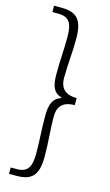

<svg xmlns="http://www.w3.org/2000/svg" viewBox="-142 -893 600 1050"><g transform="rotate(15 157.5 -368.0)"><path d="M26 108H66C150 108 190 78 190 -34C190 -117 181 -182 181 -258C181 -304 199 -348 276 -348V-388C199 -388 181 -432 181 -475C181 -554 190 -620 190 -701C190 -814 150 -844 66 -844H26V-808H59C124 -808 141 -773 141 -696C141 -625 135 -566 135 -486C135 -418 149 -383 194 -370V-366C149 -351 135 -314 135 -249C135 -169 141 -111 141 -40C141 36 124 72 59 72H26Z"/></g></svg>

Font: Spoqa Han Sans Neo Light
Style: Regular
Weight: 300
Designer: [Spoqa Han Sans Neo] Dong-huui Kim ___ Younghwa Kang ___ Yujin Lee ___ [Noto Sans] Ryoko NISHIZUKA ____ (kana & ideograp
Foundry: Spoqa (http://www.spoqa-han-sans.com)
Version: Version 1.100;hotconv 1.0.109;makeotfexe 2.5.65596